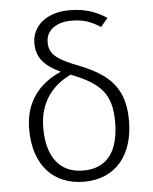

<svg xmlns="http://www.w3.org/2000/svg" viewBox="-56 -849 724 908"><g transform="rotate(-5 306.0 -395.0)"><path d="M336 -534C219 -579 192 -606 192 -661C192 -712 234 -752 314 -752C368 -752 405 -739 450 -710L484 -750C434 -783 382 -802 307 -802C194 -802 129 -739 129 -661C129 -597 160 -554 242 -516C138 -471 69 -388 69 -257C69 -85 163 12 307 12C458 12 543 -96 543 -258C543 -407 476 -478 336 -534ZM307 -41C199 -41 136 -117 136 -257C136 -382 200 -456 287 -498C431 -442 477 -386 477 -258C477 -114 418 -41 307 -41Z"/></g></svg>

Font: Glow Sans SC Normal
Style: Regular
Weight: 400
Designer: Ryoko NISHIZUKA (kana, bopomofo & ideographs); Paul D. Hunt (Latin, Greek & Cyrillic); Sandoll Communications, Soo-young
Version: Version 0.93